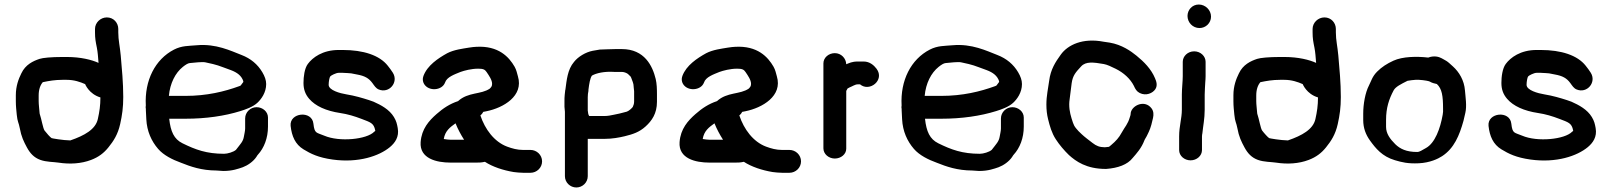

<svg xmlns="http://www.w3.org/2000/svg" viewBox="-20 -717 7127 849"><path d="M452.5 -640C424.1 -640 400.1 -616.6 400.1 -589V-574C400.1 -546.6 402.9 -533.1 408.4 -505.7C412.3 -485.9 413.7 -464.2 415.7 -438.9C386.2 -452.5 336.9 -465 276 -465H255C206.9 -465 169.2 -461.4 155.1 -456.7C126 -447 92.6 -431.4 74.4 -392.7C61.9 -367.6 50 -336.3 50 -296V-269C50 -247.1 52.3 -229.2 54.1 -209.8C57.1 -177.6 62.9 -175.1 67.4 -150.5C74.4 -112.2 84.9 -91.3 99 -65.1C112.9 -39.4 130.1 -20.2 158.3 -10C185 -0.2 217.6 -1.2 238.6 2.1C289.1 10 339.2 6.7 382.5 -9.7C416.1 -22.4 439.3 -40.3 459.4 -65.3C482 -93.2 501.2 -122.4 511.4 -168.6C520.1 -207.8 525 -241.6 525 -288C525 -351.6 518.9 -414.2 513.9 -471.3C510.2 -512.9 503 -539 503 -574V-589C503 -615.5 482.8 -640 452.5 -640ZM291 -96.1C257.5 -96.7 210.3 -105.2 208.3 -106.2C203.3 -108.6 184.8 -129.1 176.9 -139.9C170.2 -149 162.7 -193.4 156.5 -210.5C155.4 -213.5 155.6 -212.3 154.9 -218.8C153.6 -238.1 151 -254 151 -270V-295C151 -322.1 158.5 -341.2 169.2 -353.6C196.8 -359.4 223.4 -364 256 -364H275C308.2 -364 334.5 -354.7 356.4 -345.1C356.4 -345.1 373.3 -301.2 424 -286.2C423.9 -249.9 419.9 -223.5 412.5 -190.2C402.4 -144.9 353.6 -117.6 291 -96.1Z M788.7 -421.4C800.3 -430.6 810.9 -437.4 819 -438.1C836.6 -439.7 874.4 -444.3 887.4 -441.5C946.2 -429 940.9 -428.6 1000.5 -407.1C1029.2 -396.4 1048 -382 1056 -357.9C1055.8 -353.4 1056.2 -354.3 1051.8 -349C1041.9 -337.1 1047.4 -339.6 1037.7 -335.9C972.5 -312.1 894.7 -293 800.4 -293L726.8 -293C731.8 -348.8 755.3 -394.8 788.7 -421.4ZM1064 -193V-149C1064 -137.9 1060.3 -124.3 1058.4 -112.6C1054.7 -90.7 1043.8 -81.2 1023.3 -54.4C1012.5 -44.7 986.1 -37 970.8 -37C893.4 -37 844.6 -55 786.8 -83.5C749.3 -102 734.5 -135.3 728.2 -192H800.4C891.4 -192 974 -204.3 1042.6 -225.7C1065.4 -232.8 1097.6 -243.7 1117.7 -262.1C1135.1 -278.1 1157 -307.5 1157 -345.4C1157 -362.7 1150.5 -379.8 1140 -397.6C1119.5 -432.4 1088.7 -458.3 1048 -473.9C1000.4 -492.2 935.4 -524.7 850 -516.9C814 -513.6 784.2 -515.6 749.3 -497.6C666.1 -454.7 618.6 -361.3 624.8 -250.5C624.5 -248.4 624 -245.6 624 -243C624 -240 624.2 -238.1 625 -234.9V-229.3C625.7 -214.2 626.4 -202 627 -189.6C629.7 -136.3 649.7 -92.7 679.2 -58.6C703.8 -30.1 743.1 -10.9 780.3 2.6C823 19.6 870.3 36.7 937.2 37C946.4 37.5 958.5 38.4 966.9 39H968.2C1008.3 39 1034 29.1 1053.8 22.4C1075.6 14.2 1099.7 -2.5 1113.6 -23.1C1116.9 -28.7 1118.6 -31.1 1120.3 -32.9C1147.7 -62.7 1165 -106.5 1165 -157.1V-197.3C1165 -222.9 1141.7 -243 1114.5 -243C1087.3 -243 1064 -221 1064 -193Z M1514.2 -394H1515.8C1521 -394 1526 -393.6 1533 -392.6L1558 -387.7C1592.8 -381.6 1611 -371.2 1626.8 -349.6C1635.2 -338.2 1641.6 -326.9 1654.4 -321.5C1700.8 -302 1743.7 -353.2 1717.1 -395.4C1710.1 -406.5 1703.9 -414.7 1694.6 -426.5C1658.2 -472.7 1586.8 -496 1495.5 -496H1477.7C1406.3 -496 1362 -462.5 1341.2 -434.2C1326.4 -414.2 1322 -377.7 1322 -350.1C1322 -321.3 1330.4 -299.5 1347.2 -280C1374.7 -247.9 1422.3 -226.5 1484 -217.3C1517.6 -212.3 1547.5 -203.2 1578.3 -191.4C1617.9 -176.1 1633 -173.2 1639.2 -140.2C1639.3 -139.9 1639.4 -139 1639.4 -138.1C1639.1 -137.9 1635.7 -135.2 1634.5 -134.3C1602 -100.7 1481.6 -88 1413.8 -117.1C1379.4 -131.9 1370.9 -124.8 1365.9 -170C1359.9 -230 1259.1 -219.8 1265.1 -160.3C1270.1 -115.1 1285.3 -78.8 1322.2 -56.5C1353.7 -37.4 1386.8 -20.3 1451.5 -11.4C1565.7 4.3 1657 -27.4 1703.9 -66.3C1726.5 -85.2 1745.9 -111.5 1738.7 -150.8C1735.4 -168.7 1732.9 -181.3 1722 -199.3C1701.7 -233 1664.8 -252.6 1631.7 -267.3L1611.3 -274.5C1582 -283.8 1549.7 -293.6 1511.5 -299.8C1484.3 -304.1 1433.3 -317.9 1433.3 -341.9C1433.3 -356.2 1436.8 -374.3 1440.1 -378.9C1443.4 -383.5 1466.2 -395 1477.7 -395H1495.5C1498.7 -395 1506.8 -394.6 1514.2 -394Z M1972 2H2085.1C2097.5 2 2107.3 2.2 2124.3 -1.5C2158.5 20.8 2204.9 36 2251.2 43.7L2271.4 45.9C2279.1 46.7 2286 47 2293 47H2326C2353.1 47 2377 25 2377 -3.5C2377 -32 2353.1 -54 2326 -54H2293C2267.5 -54 2244.6 -60.4 2222.3 -68.7C2165.2 -90.1 2124.5 -145.7 2104.2 -206.6C2107.7 -209.5 2112.6 -214 2116.8 -222.3C2118.3 -222.7 2123.4 -223.5 2131.1 -225.1C2206 -240.2 2296.2 -292.5 2270.2 -379.4C2266.4 -392.2 2263.8 -407.7 2255.5 -422C2230.8 -464.9 2184.6 -515.7 2086 -510C2077.9 -509.5 2066.9 -508.8 2053.4 -506.4C2025.8 -501.7 1987.6 -497.4 1957.2 -481.5C1917.5 -459.4 1869.6 -427.9 1852.3 -380.9C1847.8 -368.9 1849 -356.1 1855.1 -345.9C1875.8 -311.5 1934.8 -316.5 1947.9 -351.9C1955.8 -376.7 1990 -388 2016.1 -398.8C2032.8 -404.9 2064.3 -413.3 2094.3 -413.3C2116.6 -413.3 2124.2 -409.6 2131.5 -398.7C2143.1 -381.6 2156 -363.3 2156 -346.2C2156 -334.9 2151.5 -331.5 2146 -325.3C2107.3 -298.3 2050.6 -311 2005.4 -269.8C1968.6 -257.6 1939.4 -238.2 1910.3 -212.6C1876.9 -183.2 1844.4 -147.4 1840 -88.6C1834.7 -15.7 1910.5 2 1972 2ZM1994.3 -171.7C2004.7 -145.8 2017.9 -121.3 2032.2 -99H1974.4C1962.4 -99 1955.3 -100.5 1942.3 -102.3C1948.3 -138.5 1970 -154.2 1994.3 -171.7Z M2478 -222.7V62C2478 90 2501.3 112 2528.5 112C2555.7 112 2579 90 2579 62V-103H2654.2C2686.9 -103 2718.4 -108.8 2742.5 -114.6C2779.8 -123.7 2807.1 -133 2834.4 -157.6C2862.5 -183 2885 -215.1 2885 -266.7V-299.6C2885 -322.7 2884.4 -347 2879.4 -367.8C2865.7 -424.4 2830.7 -500 2729.5 -500H2702.4C2677.1 -500 2650.2 -498 2637.2 -498H2633.3C2622.5 -496.3 2613.2 -494.7 2600.8 -492.4C2570 -486.6 2536 -466.1 2518.3 -443.3C2489.2 -409.3 2485.8 -362.1 2480.1 -320.5L2479.4 -318.6L2477.1 -297.6C2476 -287.8 2476 -279 2476 -269.2V-244.7C2476.7 -236.6 2477.2 -230.9 2478 -222.7ZM2582 -315V-319.8C2585.3 -346.5 2589.4 -372.3 2597.5 -382.7C2616.2 -393.5 2651.8 -402.1 2696.5 -399H2729.5C2738.4 -399 2749.2 -395.4 2756.6 -390L2768.4 -378.5C2769.4 -377.5 2770.4 -375.3 2771 -373.4C2775.3 -360.1 2782 -349.3 2782 -333.4V-332.4C2782.7 -325.7 2783.2 -320.9 2784 -313.7V-268.7C2784 -257.4 2781.1 -251.6 2778 -244C2774.5 -239 2761.8 -227 2752 -223.4C2745.4 -221 2733.4 -219 2718.9 -214.8L2694.6 -209.7C2682.4 -206.7 2665.9 -204 2652.8 -204H2585.4C2581.1 -209.7 2580.3 -217.5 2579 -228.2V-287.3C2579 -296.5 2580.1 -307.4 2582 -315Z M3117 2H3230.1C3242.5 2 3252.3 2.2 3269.3 -1.5C3303.5 20.8 3349.9 36 3396.2 43.7L3416.4 45.9C3424.1 46.7 3431 47 3438 47H3471C3498.1 47 3522 25 3522 -3.5C3522 -32 3498.1 -54 3471 -54H3438C3412.5 -54 3389.6 -60.4 3367.3 -68.7C3310.2 -90.1 3269.5 -145.7 3249.2 -206.6C3252.7 -209.5 3257.6 -214 3261.8 -222.3C3263.3 -222.7 3268.4 -223.5 3276.1 -225.1C3351 -240.2 3441.2 -292.5 3415.2 -379.4C3411.4 -392.2 3408.8 -407.7 3400.5 -422C3375.8 -464.9 3329.6 -515.7 3231 -510C3222.9 -509.5 3211.9 -508.8 3198.4 -506.4C3170.8 -501.7 3132.6 -497.4 3102.2 -481.5C3062.5 -459.4 3014.6 -427.9 2997.3 -380.9C2992.8 -368.9 2994 -356.1 3000.1 -345.9C3020.8 -311.5 3079.8 -316.5 3092.9 -351.9C3100.8 -376.7 3135 -388 3161.1 -398.8C3177.8 -404.9 3209.3 -413.3 3239.3 -413.3C3261.6 -413.3 3269.2 -409.6 3276.5 -398.7C3288.1 -381.6 3301 -363.3 3301 -346.2C3301 -334.9 3296.5 -331.5 3291 -325.3C3252.3 -298.3 3195.6 -311 3150.4 -269.8C3113.6 -257.6 3084.4 -238.2 3055.3 -212.6C3021.9 -183.2 2989.4 -147.4 2985 -88.6C2979.7 -15.7 3055.5 2 3117 2ZM3139.3 -171.7C3149.7 -145.8 3162.9 -121.3 3177.2 -99H3119.4C3107.4 -99 3100.3 -100.5 3087.3 -102.3C3093.3 -138.5 3115 -154.2 3139.3 -171.7Z M3722 -432.9C3721 -459.3 3699.5 -482 3671.5 -482C3644.3 -482 3621 -462.2 3621 -436.8V-61.2C3621 -35.8 3644.3 -16 3671.5 -16C3698.7 -16 3722 -35.1 3722 -59.4V-314.9C3722.4 -316.3 3725.1 -321.4 3727.8 -325.6C3730.1 -327.1 3735 -329.7 3736.7 -330.5C3750.7 -335.9 3760.8 -344 3773 -344H3783C3824.9 -308.6 3893.5 -362.9 3856 -413C3844.6 -428.1 3825.9 -445 3799 -445H3773C3746.8 -445 3734.6 -437.7 3722 -432.9Z M4130.7 -421.4C4142.3 -430.6 4152.9 -437.4 4161 -438.1C4178.6 -439.7 4216.4 -444.3 4229.4 -441.5C4288.2 -429 4282.9 -428.6 4342.5 -407.1C4371.2 -396.4 4390 -382 4398 -357.9C4397.8 -353.4 4398.2 -354.3 4393.8 -349C4383.9 -337.1 4389.4 -339.6 4379.7 -335.9C4314.5 -312.1 4236.7 -293 4142.4 -293L4068.8 -293C4073.8 -348.8 4097.3 -394.8 4130.7 -421.4ZM4406 -193V-149C4406 -137.9 4402.3 -124.3 4400.4 -112.6C4396.7 -90.7 4385.8 -81.2 4365.3 -54.4C4354.5 -44.7 4328.1 -37 4312.8 -37C4235.4 -37 4186.6 -55 4128.8 -83.5C4091.3 -102 4076.5 -135.3 4070.2 -192H4142.4C4233.4 -192 4316 -204.3 4384.6 -225.7C4407.4 -232.8 4439.6 -243.7 4459.7 -262.1C4477.1 -278.1 4499 -307.5 4499 -345.4C4499 -362.7 4492.5 -379.8 4482 -397.6C4461.5 -432.4 4430.7 -458.3 4390 -473.9C4342.4 -492.2 4277.4 -524.7 4192 -516.9C4156 -513.6 4126.2 -515.6 4091.3 -497.6C4008.1 -454.7 3960.6 -361.3 3966.8 -250.5C3966.5 -248.4 3966 -245.6 3966 -243C3966 -240 3966.2 -238.1 3967 -234.9V-229.3C3967.7 -214.2 3968.4 -202 3969 -189.6C3971.7 -136.3 3991.7 -92.7 4021.2 -58.6C4045.8 -30.1 4085.1 -10.9 4122.3 2.6C4165 19.6 4212.3 36.7 4279.2 37C4288.4 37.5 4300.5 38.4 4308.9 39H4310.2C4350.3 39 4376 29.1 4395.8 22.4C4417.6 14.2 4441.7 -2.5 4455.6 -23.1C4458.9 -28.7 4460.6 -31.1 4462.3 -32.9C4489.7 -62.7 4507 -106.5 4507 -157.1V-197.3C4507 -222.9 4483.7 -243 4456.5 -243C4429.3 -243 4406 -221 4406 -193Z M4865.4 -65.8C4841.2 -66.2 4828.2 -71.7 4811.3 -84.7C4794.8 -97.4 4775.6 -111.6 4763.3 -123.4L4749.1 -137.1L4738.1 -149.7C4731.5 -157.3 4727 -166.6 4724.5 -174.3C4715.7 -201.2 4708 -224 4708 -256.2C4708 -263.4 4708.7 -270.1 4709.8 -278C4713.3 -302.4 4715.1 -323.7 4718.8 -349.3C4723.8 -383.9 4736.6 -397.3 4760.8 -423.6C4781.5 -446.2 4815.4 -441.7 4861 -433.8C4875.5 -431.3 4894.4 -422.2 4913.7 -412.7C4948.5 -395.5 4978.1 -368.8 4994 -337.1C5000.1 -323.2 5006.4 -312.3 5019.8 -305.7C5047.8 -291.7 5077.4 -305 5088.9 -322.9C5099 -338.8 5093.9 -356.2 5087.4 -370.9C5070.6 -411.7 5038.1 -444.4 5005.3 -470.9C4980.8 -490.8 4941 -519.3 4887.1 -528.5L4860.1 -532.5C4768.7 -550.2 4701.9 -519.4 4670.4 -475.1C4647.7 -443.4 4625.6 -410.8 4619.2 -359.3C4614.9 -325.7 4607 -294.3 4607 -254.8C4607 -231.5 4609.3 -210.9 4614.6 -189.6C4622.1 -159.6 4630.3 -129.3 4648.5 -101.3C4664.7 -76.2 4686 -51.4 4706.8 -31.3C4737.5 -3.7 4783.7 30 4869.8 30H4871.2C4923.3 26.2 4965.6 11.1 4988.7 -18.7C5006.3 -39 5027.6 -62.2 5040.5 -96.7C5042.8 -102.9 5048.9 -110.1 5054.2 -122.3L5060 -134.4C5069 -153.3 5074.4 -177 5078.5 -195.5C5081.8 -210.4 5081.5 -225.8 5071.4 -238.6C5041.8 -276.4 4987.5 -252.1 4980.2 -219.5L4979.1 -209.4C4978.6 -205.1 4979.1 -210.1 4975.7 -197.9C4967 -167.9 4955.1 -157.8 4939.5 -129.8C4928.8 -109.3 4913.5 -92.4 4894.8 -76.8C4888.9 -71.9 4886.2 -69.2 4883.3 -67.6H4882.2C4876.4 -66.9 4873.4 -66.5 4865.4 -65.8Z M5206 -298.8V-231.8C5206 -193.2 5194 -159.3 5194 -114V-53.3C5194 -27.9 5217.3 -8 5244.5 -8C5271.7 -8 5295 -27.9 5295 -53.3V-113.1C5295 -118 5295.7 -123.2 5296.8 -128C5300 -159.9 5307 -192.2 5307 -231.8V-298.8C5307 -306.9 5307.4 -315.9 5308 -325.3V-326C5308 -341.5 5311 -362.5 5311 -380.4V-443.8C5311 -468.3 5289 -490 5260.5 -490C5232 -490 5210 -468.3 5210 -443.8V-380.4C5210 -358 5206 -325.4 5206 -298.8ZM5231 -646.5C5231 -618.1 5253.7 -593 5284 -593C5311.6 -593 5335 -615.1 5335 -643.5C5335 -672.9 5309.7 -697 5281 -697C5251.2 -697 5231 -672.7 5231 -646.5Z M5836.5 -640C5808.1 -640 5784.1 -616.6 5784.1 -589V-574C5784.1 -546.6 5786.9 -533.1 5792.4 -505.7C5796.3 -485.9 5797.7 -464.2 5799.7 -438.9C5770.2 -452.5 5720.9 -465 5660 -465H5639C5590.9 -465 5553.2 -461.4 5539.1 -456.7C5510 -447 5476.6 -431.4 5458.4 -392.7C5445.9 -367.6 5434 -336.3 5434 -296V-269C5434 -247.1 5436.3 -229.2 5438.1 -209.8C5441.1 -177.6 5446.9 -175.1 5451.4 -150.5C5458.4 -112.2 5468.9 -91.3 5483 -65.1C5496.9 -39.4 5514.1 -20.2 5542.3 -10C5569 -0.2 5601.6 -1.2 5622.6 2.1C5673.1 10 5723.2 6.7 5766.5 -9.7C5800.1 -22.4 5823.3 -40.3 5843.4 -65.3C5866 -93.2 5885.2 -122.4 5895.4 -168.6C5904.1 -207.8 5909 -241.6 5909 -288C5909 -351.6 5902.9 -414.2 5897.9 -471.3C5894.2 -512.9 5887 -539 5887 -574V-589C5887 -615.5 5866.8 -640 5836.5 -640ZM5675 -96.1C5641.5 -96.7 5594.3 -105.2 5592.3 -106.2C5587.3 -108.6 5568.8 -129.1 5560.9 -139.9C5554.2 -149 5546.7 -193.4 5540.5 -210.5C5539.4 -213.5 5539.6 -212.3 5538.9 -218.8C5537.6 -238.1 5535 -254 5535 -270V-295C5535 -322.1 5542.5 -341.2 5553.2 -353.6C5580.8 -359.4 5607.4 -364 5640 -364H5659C5692.2 -364 5718.5 -354.7 5740.4 -345.1C5740.4 -345.1 5757.3 -301.2 5808 -286.2C5807.9 -249.9 5803.9 -223.5 5796.5 -190.2C5786.4 -144.9 5737.6 -117.6 5675 -96.1Z M6141.5 -448.6C6113.5 -435.8 6089.8 -420.8 6069.3 -400.1C6047.5 -378.1 6043.4 -358.3 6033.4 -339.1C6016.8 -307.3 6008 -256.5 6008 -214.6V-185.8C6008 -150.9 6019.2 -121.6 6038.1 -95.4C6062.7 -61.4 6091.5 -25.1 6148.3 -8.5C6178.5 0.4 6205.5 7.4 6254 5C6303.1 2.5 6338.1 -14.3 6356.7 -26.4C6410 -61 6433.4 -118.3 6451.4 -183L6459.6 -218.3C6466.7 -248.5 6460.2 -287.9 6457.9 -316.9C6454.5 -361.8 6432.1 -398.5 6404.7 -423.2L6387.7 -438.5C6380 -445.5 6370.9 -450.7 6361.3 -455.8C6353.3 -460 6338.6 -470 6313.1 -466.9C6307.1 -466.1 6301.7 -464.8 6295.5 -462.4C6245 -468.3 6182.2 -467.3 6141.5 -448.6ZM6361 -237V-236.2C6361.6 -227.2 6361.1 -218.8 6359.4 -209.5C6348.6 -148.1 6325.2 -84.2 6285.3 -62.4C6267.6 -52.8 6257.8 -45 6246.4 -45C6198.8 -45 6171.1 -58.6 6149.7 -79.4C6126.6 -102.4 6109 -126.2 6109 -156V-187C6109 -239.8 6121.8 -278.7 6142.6 -317.6C6150.9 -333.2 6174.3 -344.8 6203.8 -359.7C6212.1 -361.2 6232.2 -364 6238.9 -364H6240.4C6257.1 -365.2 6288.4 -360.9 6298.5 -357.8C6307.8 -354.9 6304.7 -351.6 6333.6 -345.5C6356.3 -324.6 6361 -292.6 6361 -237Z M6811.2 -394H6812.8C6818 -394 6823 -393.6 6830 -392.6L6855 -387.7C6889.8 -381.6 6908 -371.2 6923.8 -349.6C6932.2 -338.2 6938.6 -326.9 6951.4 -321.5C6997.8 -302 7040.7 -353.2 7014.1 -395.4C7007.1 -406.5 7000.9 -414.7 6991.6 -426.5C6955.2 -472.7 6883.8 -496 6792.5 -496H6774.7C6703.3 -496 6659 -462.5 6638.2 -434.2C6623.4 -414.2 6619 -377.7 6619 -350.1C6619 -321.3 6627.4 -299.5 6644.2 -280C6671.7 -247.9 6719.3 -226.5 6781 -217.3C6814.6 -212.3 6844.5 -203.2 6875.3 -191.4C6914.9 -176.1 6930 -173.2 6936.2 -140.2C6936.3 -139.9 6936.4 -139 6936.4 -138.1C6936.1 -137.9 6932.7 -135.2 6931.5 -134.3C6899 -100.7 6778.6 -88 6710.8 -117.1C6676.4 -131.9 6667.9 -124.8 6662.9 -170C6656.9 -230 6556.1 -219.8 6562.1 -160.3C6567.1 -115.1 6582.3 -78.8 6619.2 -56.5C6650.7 -37.4 6683.8 -20.3 6748.5 -11.4C6862.7 4.3 6954 -27.4 7000.9 -66.3C7023.5 -85.2 7042.9 -111.5 7035.7 -150.8C7032.4 -168.7 7029.9 -181.3 7019 -199.3C6998.7 -233 6961.8 -252.6 6928.7 -267.3L6908.3 -274.5C6879 -283.8 6846.7 -293.6 6808.5 -299.8C6781.3 -304.1 6730.3 -317.9 6730.3 -341.9C6730.3 -356.2 6733.8 -374.3 6737.1 -378.9C6740.4 -383.5 6763.2 -395 6774.7 -395H6792.5C6795.7 -395 6803.8 -394.6 6811.2 -394Z"/></svg>

Font: NumbBunny
Style: Bk
Weight: 400
Designer: Robert Jablonski
Foundry: Cannot Into Space Fonts
Version: Version 1.0